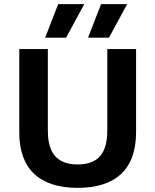

<svg xmlns="http://www.w3.org/2000/svg" viewBox="-20 -897 750 927"><path d="M637 -660V-260Q637 -125 565 -57.5Q493 10 355 10Q217 10 145 -57.5Q73 -125 73 -260V-660H211V-266Q211 -183 246.5 -143Q282 -103 355 -103Q428 -103 463 -143Q498 -183 498 -266V-660ZM468 -877H594L506 -715H405ZM261 -877H387L299 -715H198Z"/></svg>

Font: Work Sans SemiBold
Style: Regular
Weight: 600
Designer: Wei Huang
Foundry: Wei Huang
Version: Version 2.010; ttfautohint (v1.8.3)